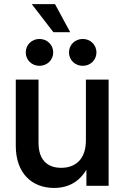

<svg xmlns="http://www.w3.org/2000/svg" viewBox="-20 -902 604 932"><path d="M242.7 10.3C311.5 10.3 364.3 -19.5 399.4 -78.1V0H507.3V-515.6H397V-220.7C397 -127.4 344.7 -87.4 276.9 -87.4C207 -87.4 167 -128.9 167 -209V-515.6H56.6V-194.3C56.6 -60.1 135.7 10.3 242.7 10.3ZM381.8 -582.5C418.9 -582.5 448.2 -610.8 448.2 -647.5C448.2 -684.6 418.9 -712.9 381.8 -712.9C344.2 -712.9 314.9 -684.6 314.9 -647.5C314.9 -610.8 344.2 -582.5 381.8 -582.5ZM171.4 -582.5C209 -582.5 238.3 -610.8 238.3 -647.5C238.3 -684.6 209 -712.9 171.4 -712.9C134.3 -712.9 105 -684.6 105 -647.5C105 -610.8 134.3 -582.5 171.4 -582.5ZM239.3 -745.6H320.8L247.1 -881.8H134.3Z"/></svg>

Font: Raveo Display Display Medium
Style: Regular
Weight: 500
Designer: Jakub Foglar, Rasmus Andersson (Inter)
Foundry: Jakubfoglar.com
Version: Version 1.100;Glyphs 3.2.3 (3260)